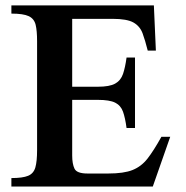

<svg xmlns="http://www.w3.org/2000/svg" viewBox="-20 -680 677 700"><path d="M600.6 -181.2 537.1 0H21.5V-30.8Q62.5 -30.8 82.5 -39.1Q102.5 -47.4 108.9 -69.6Q115.2 -91.8 115.2 -132.3V-529.8Q115.2 -567.9 109.9 -589.8Q104.5 -611.8 84.7 -621.1Q64.9 -630.4 21.5 -630.4V-660.2H541L548.3 -495.6H518.6Q509.3 -532.7 499.8 -558.6Q490.2 -584.5 466.6 -597.9Q442.9 -611.3 390.6 -611.3H243.2V-363.8H336.9Q379.4 -363.8 399.9 -375.2Q420.4 -386.7 428.5 -410.4Q436.5 -434.1 441.4 -470.2H472.2V-213.4H441.4Q436.5 -250 428.5 -272.7Q420.4 -295.4 399.9 -305.7Q379.4 -315.9 336.9 -315.9H243.2V-113.3Q243.2 -82.5 251.7 -64.9Q260.3 -47.4 298.8 -47.4H375Q431.2 -47.4 463.1 -60.1Q495.1 -72.8 517.8 -101.8Q540.5 -130.9 568.4 -181.2Z"/></svg>

Font: Awami Nastaliq
Style: Bold
Weight: 700
Designer: Peter Martin, SIL International
Foundry: SIL International
Version: Version 3.100